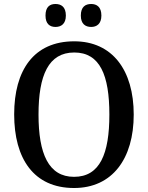

<svg xmlns="http://www.w3.org/2000/svg" viewBox="-20 -932 742 962"><path d="M437 -797C464 -797 488 -812 488 -854C488 -898 464 -912 437 -912C408 -912 385 -898 385 -854C385 -812 408 -797 437 -797ZM258 -797C286 -797 310 -812 310 -854C310 -898 286 -912 258 -912C230 -912 208 -898 208 -854C208 -812 230 -797 258 -797ZM351 10C543 10 650 -137 650 -358C650 -580 543 -725 352 -725C149 -725 51 -580 51 -359C51 -137 149 10 351 10ZM351 -46C223 -46 173 -162 173 -358C173 -555 223 -669 352 -669C481 -669 528 -555 528 -358C528 -162 481 -46 351 -46Z"/></svg>

Font: Noto Serif Devanagari SemiCondensed Medium
Style: Regular
Weight: 500
Width: 4
Designer: Universal Thirst, Indian Type Foundry and the Monotype Design Team
Foundry: Monotype Imaging Inc.
Version: Version 2.004